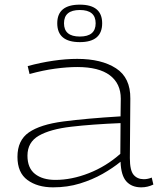

<svg xmlns="http://www.w3.org/2000/svg" viewBox="-20 -795 689 825"><path d="M55 -121Q55 -192 104 -226Q153 -260 251.5 -273Q350 -286 498 -295L499 -371Q499 -436 452 -471.5Q405 -507 312 -507Q269 -507 217 -500Q165 -493 107 -477L99 -511Q154 -526 208.5 -534Q263 -542 312 -542Q416 -542 478.5 -501.5Q541 -461 540 -371L538 -116Q538 -63 554 -44Q570 -25 598 -25Q615 -25 632 -32L639 -2Q614 10 587 10Q546 10 523 -15.5Q500 -41 498 -100Q465 -73 421 -48Q377 -23 323.5 -6.5Q270 10 208 10Q141 10 98 -21.5Q55 -53 55 -121ZM98 -126Q98 -73 130.5 -47.5Q163 -22 218 -22Q288 -22 362 -51Q436 -80 497 -134L498 -266Q376 -261 286 -250.5Q196 -240 147 -212Q98 -184 98 -126ZM323 -614Q226 -614 226 -695Q226 -775 323 -775Q419 -775 419 -695Q419 -614 323 -614ZM323 -638Q391 -638 391 -695Q391 -752 323 -752Q255 -752 255 -695Q255 -638 323 -638Z"/></svg>

Font: Georama Extended ExtraLight
Style: Regular
Weight: 200
Width: 7
Designer: Jean-Baptiste Levee
Foundry: Production Type
Version: Version 1.000